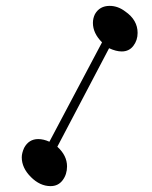

<svg xmlns="http://www.w3.org/2000/svg" viewBox="-20 -710 516 653"><path d="M152 -77Q116 -77 85 -108Q54 -139 54 -175Q54 -189 62 -207Q78 -237 110 -237Q128 -237 148 -228L327 -566Q296 -597 296 -632Q296 -648 303 -662Q319 -690 353 -690Q381 -690 406 -671Q448 -642 448 -598Q448 -573 433.5 -554Q419 -535 394 -535Q375 -535 351 -546L175 -211Q208 -181 208 -144Q208 -117 193 -97Q178 -77 152 -77Z"/></svg>

Font: Ekushey Ghorautra
Style: Regular
Weight: 400
Designer: Al Mamun Sumon
Foundry: Al Mamun Sumon
Version: Version 1.0